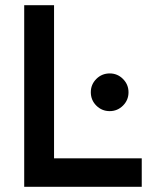

<svg xmlns="http://www.w3.org/2000/svg" viewBox="-20 -720 583 740"><path d="M73.3 0V-700H188.3V0ZM132.3 0V-109.7H526.3V0ZM402.7 -291.7Q372.7 -291.7 351.3 -312.9Q330 -334.1 330 -364.7Q330 -394.3 351.2 -415.7Q372.5 -437 403 -437Q432.7 -437 454 -415.7Q475.3 -394.3 475.3 -364.3Q475.3 -334.3 454 -313Q432.7 -291.7 402.7 -291.7Z"/></svg>

Font: Fustat
Style: Regular
Weight: 400
Designer: Mohamed Gaber, Khaled Hosny, Laura Garcia Mut
Foundry: Kief Type Foundry, Alif Type Foundry, Hard Type Foundry
Version: Version 1.007